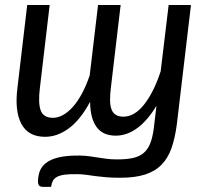

<svg xmlns="http://www.w3.org/2000/svg" viewBox="-20 -526 806 748"><path d="M724 -506.5 669 -42.5Q662 11.5 648.2 50.8Q634.5 90 609.2 115.8Q584 141.5 545 154Q506 166.5 449 166.5Q416.5 166.5 393.2 164.5Q370 162.5 351.2 160Q332.5 157.5 315.5 155Q298.5 152.5 279 152.5Q250.5 152 232 154.5Q213.5 157 202.2 163Q191 169 186 178.5Q181 188 179 202H150Q135 202 131.5 195.8Q128 189.5 128 182Q128 161 134.5 142.2Q141 123.5 158.8 109.2Q176.5 95 208.2 87.2Q240 79.5 290.5 80Q311.5 80.5 328.5 82.8Q345.5 85 362 87.8Q378.5 90.5 396.5 92.8Q414.5 95 437 95Q473 95 498 89.5Q523 84 539.5 70Q556 56 565.5 32Q575 8 579.5 -29L589.5 -114Q555 -56.5 514.8 -27Q474.5 2.5 431 2.5Q380.5 2.5 356 -31.5Q331.5 -65.5 331 -129.5Q293.5 -59.5 248.5 -26.2Q203.5 7 155.5 7Q90.5 7 63.5 -43Q36.5 -93 48 -184.5L86 -506.5H173.5L135.5 -184.5Q128 -125 138.5 -96Q149 -67 186.5 -67Q205.5 -67 225.2 -77.8Q245 -88.5 263.8 -109.5Q282.5 -130.5 299.2 -161.5Q316 -192.5 329.5 -232.5L362 -506.5H450L412.5 -189Q408.5 -159 408.8 -137Q409 -115 414.2 -100.5Q419.5 -86 430.8 -78.8Q442 -71.5 461 -71.5Q482.5 -71.5 502.8 -83.5Q523 -95.5 541.2 -118.5Q559.5 -141.5 576 -174.2Q592.5 -207 606 -248.5L637 -506.5Z"/></svg>

Font: Lato 2
Style: Italic
Weight: 400
Italic angle: -7°
Designer: Lukasz Dziedzic with Adam Twardoch and Botio Nikoltchev
Foundry: tyPoland Lukasz Dziedzic
Version: Version 2.015; 2015-08-06; http://www.latofonts.com/